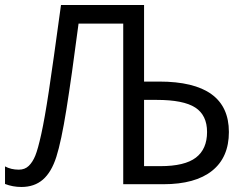

<svg xmlns="http://www.w3.org/2000/svg" viewBox="-20 -734 969 765"><path d="M892 -208Q892 -107 825 -53.5Q758 0 631 0H471V-640H293Q265 -425 244.5 -297.5Q224 -170 204.5 -109Q185 -48 151 -18.5Q117 11 65 11Q31 11 0 -1V-71Q24 -58 55 -58Q79 -58 94.5 -73Q110 -88 120.5 -113.5Q131 -139 144.5 -200Q158 -261 174.5 -370Q191 -479 223 -714H554V-409H614Q892 -409 892 -208ZM554 -72H619Q716 -72 760.5 -106Q805 -140 805 -208Q805 -275 758 -305.5Q711 -336 604 -336H554Z"/></svg>

Font: Stephens Clock
Style: Regular
Weight: 400
Designer: Peter Wiegel (catfonts.de) with slight modifications by DT1.org
Version: Version 0.9.1